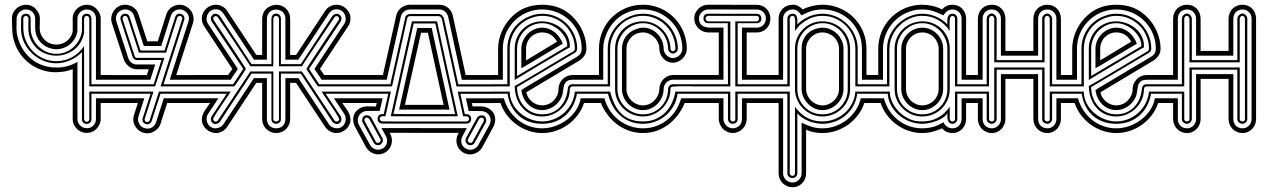

<svg xmlns="http://www.w3.org/2000/svg" viewBox="-20 -562 5349 811"><path d="M385.3 -147H449.2V-127H405.3V-58.6Q405.3 -46.4 400 -35.8Q394.8 -25.1 387.2 -17.6Q379.6 -9.3 368.9 -4.9Q358.2 -0.5 346.2 -0.5Q335 -0.5 324.3 -4.9Q313.7 -9.3 305.4 -17.1Q297.1 -24.9 292.1 -35.5Q287.1 -46.1 287.1 -58.6V-270Q271 -263.7 254 -260.4Q237.1 -257.1 218.8 -257.1L217.3 -256.8Q191.4 -256.6 167.5 -263.2Q143.6 -269.8 122.9 -281.7Q102.3 -293.7 85.4 -310.7Q68.6 -327.6 56.6 -348.4Q44.7 -369.1 38.1 -393.1Q31.5 -417 31.5 -442.9L30.3 -483.9Q30.3 -496.3 35.3 -507Q40.3 -517.6 48.6 -525.4Q56.9 -533.2 67.5 -537.6Q78.1 -542 89.4 -542Q101.3 -542 112.1 -537.6Q122.8 -533.2 130.4 -524.9Q137.9 -517.3 143.2 -506.7Q148.4 -496.1 148.4 -483.9L147.7 -442.9Q147.7 -428.2 153.3 -415.6Q158.9 -403.1 168.5 -393.7Q178 -384.3 190.7 -379Q203.4 -373.8 217.5 -373.8H218.8Q231.2 -373.8 242.4 -377.8Q253.7 -381.8 262.8 -389.2Q272 -396.5 278.3 -406.6Q284.7 -416.7 287.1 -428.7V-483.9Q287.1 -496.3 292.1 -507Q297.1 -517.6 305.4 -525.4Q313.7 -533.2 324.3 -537.6Q335 -542 346.2 -542Q358.2 -542 368.9 -537.6Q379.6 -533.2 387.2 -524.9Q394.8 -517.3 400 -506.7Q405.3 -496.1 405.3 -483.9V-245.1H449.2V-225.1H385.3V-483.9Q385.3 -492.2 382.3 -498.9Q379.4 -505.6 374.3 -511Q368.2 -517.1 361.3 -519.5Q354.5 -522 346.2 -522Q337.9 -522 330.8 -518.8Q323.7 -515.6 318.5 -510.4Q313.2 -505.1 310.2 -498.3Q307.1 -491.5 307.1 -483.9V-433.1Q305.2 -416.3 297.6 -402Q290 -387.7 278.2 -377.2Q266.4 -366.7 251.1 -360.6Q235.8 -354.5 218.8 -353.8H217.5Q199.2 -354.5 183 -361.5Q166.7 -368.4 154.7 -380.2Q142.6 -392.1 135.6 -408.1Q128.7 -424.1 128.7 -442.9L128.4 -483.9Q128.4 -492.2 125.5 -498.9Q122.6 -505.6 117.4 -511Q111.3 -517.1 104.5 -519.5Q97.7 -522 89.4 -522Q81.1 -522 74 -518.8Q66.9 -515.6 61.6 -510.4Q56.4 -505.1 53.3 -498.3Q50.3 -491.5 50.3 -483.9L49.6 -442.9Q49.6 -425.5 53.2 -410.2Q56.9 -394.8 63.5 -378.9Q73.7 -355 89.2 -336.1Q104.7 -317.1 124.5 -304Q144.3 -290.8 167.8 -283.8Q191.4 -276.9 217.5 -276.9H217.8L218.5 -276.6Q243.4 -276.6 265.6 -282.8Q287.8 -289.1 307.1 -300.8V-58.6Q307.1 -51 310.2 -44.2Q313.2 -37.4 318.5 -32.1Q323.7 -26.9 330.8 -23.7Q337.9 -20.5 346.2 -20.5Q354.5 -20.5 361.3 -22.9Q368.2 -25.4 374.3 -31.5Q379.4 -36.9 382.3 -43.6Q385.3 -50.3 385.3 -58.6ZM346.2 -47.6Q349.9 -47.6 353.5 -50.8Q357.2 -54 357.2 -58.6V-175H449.2V-166H366.2V-58.6Q366.2 -50.3 361.1 -44.4Q356 -38.6 346.2 -38.6Q337.9 -38.6 332 -43.6Q326.2 -48.6 326.2 -58.6V-342Q305.2 -320.3 277.2 -307.7Q249.3 -295.2 218.8 -294.7H217.5Q188.5 -294.7 161.6 -306.2Q134.8 -317.6 114 -337.6Q93.3 -357.7 80.9 -384.6Q68.6 -411.6 68.6 -442.9L69.3 -483.9Q69.3 -493.9 75.2 -498.9Q81.1 -503.9 89.4 -503.9Q99.1 -503.9 104.2 -498Q109.4 -492.2 109.4 -483.9L109.6 -442.9Q109.6 -421.1 118.2 -401.5Q126.7 -381.8 141.5 -366.9Q156.2 -352.1 175.9 -343.4Q195.6 -334.7 217.5 -334.7H218.8Q239.5 -334.7 258.2 -342.5Q276.9 -350.3 291.3 -363.6Q305.7 -377 314.9 -394.9Q324.2 -412.8 326.2 -433.1V-483.9Q326.2 -493.9 332 -498.9Q337.9 -503.9 346.2 -503.9Q356 -503.9 361.1 -498Q366.2 -492.2 366.2 -483.9V-206.1H449.2V-197H357.2V-483.9Q357.2 -488.5 353.5 -491.7Q349.9 -494.9 346.2 -494.9Q341.6 -494.9 338.4 -491.3Q335.2 -487.8 335.2 -483.9V-424.1Q331.8 -402.8 321.5 -385Q311.3 -367.2 295.8 -354.4Q280.3 -341.6 260.6 -334.4Q241 -327.1 218.8 -326.9H217.5Q192.9 -326.9 171.3 -335.6Q149.7 -344.2 133.8 -359.7Q117.9 -375.2 108.8 -396.5Q99.6 -417.7 99.6 -442.9L100.3 -483.9Q100.3 -488.5 96.7 -491.7Q93 -494.9 89.4 -494.9Q84.7 -494.9 81.5 -491.3Q78.4 -487.8 78.4 -483.9L78.6 -442.9Q78.6 -415 89.4 -389.9Q100.1 -364.7 118.9 -345.6Q137.7 -326.4 163 -315.1Q188.2 -303.7 217.5 -303.7H218.8Q237.3 -303.7 254.3 -308.3Q271.2 -313 286.1 -321.4Q301 -329.8 313.5 -341.7Q325.9 -353.5 335.2 -367.7V-58.6Q335.2 -54.7 338.4 -51.1Q341.6 -47.6 346.2 -47.6Z M635.7 -289.6 615 -225.1H433.6V-244.9H600.3L608.4 -269.5H556.6Q547.9 -269.5 539.4 -272.8Q531 -276.1 523.8 -281.9Q516.6 -287.6 511.1 -295.2Q505.6 -302.7 502.7 -311.3L451.9 -466.8Q449.7 -474.1 449.7 -481.7Q449.7 -493.4 454.1 -504.3Q458.5 -515.1 466.3 -523.6Q474.1 -532 484.9 -537Q495.6 -542 508.3 -542Q517.3 -542 526.2 -539.3Q535.2 -536.6 542.8 -531.4Q550.5 -526.1 556.3 -518.6Q562 -511 564.9 -501.5L602.1 -387.5H646.5L682.6 -501.5Q685.5 -511 691.3 -518.6Q697 -526.1 704.7 -531.4Q712.4 -536.6 721.2 -539.3Q730 -542 739.3 -542Q751.2 -542 761.8 -537.1Q772.5 -532.2 780.5 -524Q788.6 -515.9 793.2 -504.9Q797.9 -493.9 797.9 -481.7Q797.9 -474.1 795.7 -466.8L724.4 -244.9H817.6V-225.1H697L776.4 -472.7Q777.3 -475.6 777.7 -478.6Q778.1 -481.7 778.1 -484.4Q778.1 -491.9 775 -498.9Q772 -505.9 766.6 -511Q761.2 -516.1 754 -519.2Q746.8 -522.2 738.8 -522.2Q732.4 -522.2 726.6 -520.3Q720.7 -518.3 715.7 -514.8Q710.7 -511.2 707 -506.3Q703.4 -501.5 701.7 -495.6L661.1 -367.7H587.4L545.9 -495.6Q543.9 -501.5 540.4 -506.3Q536.9 -511.2 531.9 -514.8Q526.9 -518.3 521 -520.3Q515.1 -522.2 508.8 -522.2Q501.2 -522.2 494.1 -519.4Q487.1 -516.6 481.6 -511.6Q476.1 -506.6 472.8 -499.6Q469.5 -492.7 469.5 -484.4Q469.5 -481.7 469.8 -478.6Q470.2 -475.6 471.2 -472.7L521.7 -317.1Q523.4 -311.8 526.7 -306.8Q530 -301.8 534.5 -298Q539.1 -294.2 544.7 -291.9Q550.3 -289.6 556.6 -289.6ZM548.6 -325.4Q549.1 -323.2 551.5 -320.4Q554 -317.6 556.6 -317.6H674.3L635.3 -197H433.6V-206.1H628.9L662.1 -308.6Q636.5 -308.6 618.9 -308.5Q601.3 -308.3 589.8 -308.3Q578.4 -308.3 572 -308.3Q565.7 -308.3 562.6 -308.3Q559.6 -308.3 558.8 -308.3Q558.1 -308.3 557.9 -308.3Q551.5 -308.3 546.8 -312.4Q542 -316.4 540 -322.8L489.3 -478.3Q487.8 -483.4 488.8 -488Q489.7 -492.7 492.4 -496.2Q495.1 -499.8 499.5 -502Q503.9 -504.2 509.5 -504.2Q515.6 -504.2 520.5 -500.7Q525.4 -497.3 527.6 -490L573.5 -348.6H675L720 -490Q722.2 -497.3 727.1 -500.7Q731.9 -504.2 738 -504.2Q743.2 -504.2 747.6 -502.2Q752 -500.2 754.8 -496.7Q757.6 -493.2 758.7 -488.4Q759.8 -483.6 758.3 -478.3L670.9 -206.1H817.6V-197H658.4L749.5 -481Q751 -485.4 748.4 -489.4Q745.8 -493.4 742.2 -494.6Q738 -495.8 733.9 -493.4Q729.7 -491 728.5 -487.3L681.4 -339.6H566.9L519 -487.3Q517.8 -491 513.7 -493.4Q509.5 -495.8 505.4 -494.6Q501.7 -493.4 499.1 -489.4Q496.6 -485.4 498 -481ZM433.6 -127V-147H589.6L564.5 -68.6Q563 -63.5 563 -58.1Q563 -45.9 570.3 -35.3Q577.6 -24.7 590.6 -20.8Q597.4 -18.6 603.8 -18.6Q612.1 -18.6 620.6 -22.9Q627.2 -26.6 632 -32.2Q636.7 -37.8 639.2 -45.7L671.9 -147H817.6V-127H686.3L658.2 -39.8Q654.8 -28.1 646.6 -19.4Q638.4 -10.7 628.9 -5.9Q623 -2.4 616.5 -0.7Q609.9 1 602.8 1Q594 1 584.7 -1.7Q575.9 -4.4 568.2 -9.9Q560.5 -15.4 554.9 -22.9Q549.3 -30.5 546.1 -39.4Q543 -48.3 543 -58.1Q543 -62.3 543.6 -66.3Q544.2 -70.3 545.4 -74.5L562.3 -127ZM433.6 -166V-175H628.2L591.3 -60.3Q590.1 -56.6 592.2 -52.2Q594.2 -47.9 598.6 -46.6Q602.1 -45.4 606.6 -47.5Q611.1 -49.6 612.3 -54L651.4 -175H817.6V-166H658L620.8 -51.3Q618.9 -44.9 614.3 -40.9Q609.6 -36.9 603 -36.9Q600.1 -36.9 595.9 -38.1Q589.6 -40 585.6 -44.7Q581.5 -49.3 581.5 -55.9Q581.5 -58.8 582.8 -63L616 -166Z M1488.8 -225.1H1338.4Q1331.8 -237.1 1323.5 -247.9Q1315.2 -258.8 1308.6 -271L1311.5 -275.9L1434.6 -461.9Q1437.5 -466.6 1439 -471.7Q1440.4 -476.8 1440.4 -481.9Q1440.4 -490.2 1437.6 -497.7Q1434.8 -505.1 1429.7 -510.7Q1424.6 -516.4 1417.4 -519.7Q1410.2 -522.9 1401.4 -522.9Q1391.6 -522.9 1383.2 -518.2Q1374.8 -513.4 1369.4 -504.9L1243.4 -314.9L1240.5 -310.1H1185.5V-482.7Q1185.5 -491 1182.7 -498Q1179.9 -505.1 1174.8 -510.3Q1169.7 -515.4 1162.5 -518.4Q1155.3 -521.5 1146.5 -521.7Q1137.9 -521.7 1130.7 -518.9Q1123.5 -516.1 1118.4 -511Q1113.3 -505.9 1110.4 -498.7Q1107.4 -491.5 1107.4 -482.7V-310.1H1052.5L1049.6 -314.9L923.6 -504.9Q918.2 -513.4 909.8 -518.2Q901.4 -522.9 891.6 -522.9Q882.8 -522.9 875.6 -519.7Q868.4 -516.4 863.3 -510.7Q858.2 -505.1 855.3 -497.7Q852.5 -490.2 852.5 -481.9Q852.5 -476.8 854 -471.7Q855.5 -466.6 858.4 -461.9L981.4 -275.9L984.4 -271Q977.8 -258.8 969.5 -247.9Q961.2 -237.1 954.6 -225.1H804.2V-245.1H943.6L961.4 -271L842.5 -450.9Q837.2 -458.5 834.8 -467.2Q832.5 -475.8 832.5 -485.1Q832.5 -496.8 837.4 -507.1Q842.3 -517.3 850.5 -525.1Q858.6 -533 869.3 -537.5Q879.9 -542 891.6 -542Q905.8 -542 918.8 -535Q931.9 -528.1 939.5 -516.1L1062.5 -330.1H1087.4V-482.7Q1087.4 -495.1 1091.8 -505.9Q1096.2 -516.6 1104.1 -524.4Q1112.1 -532.2 1123.3 -536.7Q1134.5 -541.3 1148.4 -541.7Q1160.9 -541.3 1171.3 -536.7Q1181.6 -532.2 1189.3 -524.4Q1197 -516.6 1201.3 -505.9Q1205.6 -495.1 1205.6 -482.7V-330.1H1230.5L1353.5 -516.1Q1361.1 -528.1 1374.1 -535Q1387.2 -542 1401.4 -542Q1413.1 -542 1423.7 -537.5Q1434.3 -533 1442.5 -525.1Q1450.7 -517.3 1455.6 -507.1Q1460.4 -496.8 1460.4 -485.1Q1460.4 -475.8 1458.1 -467.2Q1455.8 -458.5 1450.4 -450.9L1331.5 -271L1349.4 -245.1H1488.8ZM1488.8 -127H1425.5Q1431.2 -118.7 1437.3 -110.6Q1443.4 -102.5 1448.5 -94.1Q1453.6 -85.7 1457 -76.5Q1460.4 -67.4 1460.4 -56.9Q1460.4 -44.9 1455.4 -34.5Q1450.4 -24.2 1442 -16.5Q1433.6 -8.8 1422.9 -4.4Q1412.1 0 1400.4 0Q1393.8 0 1387 -2Q1380.1 -3.9 1374 -7.3Q1367.9 -10.7 1362.5 -15.5Q1357.2 -20.3 1353.5 -25.9L1230.5 -211.9H1205.6V-59.1Q1205.6 -46.6 1200.9 -35.9Q1196.3 -25.1 1188.4 -17.1Q1180.4 -9 1169.7 -4.5Q1158.9 0 1146.5 0Q1133.8 -0.2 1122.9 -5Q1112.1 -9.8 1104.2 -17.7Q1096.4 -25.6 1091.9 -36.3Q1087.4 -46.9 1087.4 -59.1V-211.9H1062.5L939.5 -25.9Q935.8 -20.3 930.4 -15.5Q925 -10.7 918.9 -7.3Q912.8 -3.9 906 -2Q899.2 0 892.6 0Q880.9 0 870.1 -4.4Q859.4 -8.8 851 -16.5Q842.5 -24.2 837.5 -34.5Q832.5 -44.9 832.5 -56.9Q832.5 -67.4 835.9 -76.5Q839.4 -85.7 844.5 -94.1Q849.6 -102.5 855.7 -110.6Q861.8 -118.7 867.4 -127H804.2V-147H902.6Q891.1 -130.4 880.5 -113.5Q869.9 -96.7 858.4 -80.1Q852.5 -70.8 852.5 -60.1Q852.5 -52.2 855.2 -44.9Q857.9 -37.6 862.8 -32.1Q867.7 -26.6 874.4 -23.3Q881.1 -20 889.4 -20Q899.4 -20 908.4 -24.3Q917.5 -28.6 923.6 -37.1L1052.5 -231.9H1107.4V-59.1Q1107.4 -50.3 1110.4 -43.1Q1113.3 -35.9 1118.4 -30.8Q1123.5 -25.6 1130.7 -22.8Q1137.9 -20 1146.5 -20Q1155 -20 1162.2 -22.8Q1169.4 -25.6 1174.6 -30.8Q1179.7 -35.9 1182.6 -43.1Q1185.5 -50.3 1185.5 -59.1V-231.9H1240.5L1369.4 -37.1Q1375.5 -28.6 1384.5 -24.3Q1393.6 -20 1403.6 -20Q1411.9 -20 1418.6 -23.3Q1425.3 -26.6 1430.2 -32.1Q1435.1 -37.6 1437.7 -44.9Q1440.4 -52.2 1440.4 -60.1Q1440.4 -70.8 1434.6 -80.1Q1423.1 -96.7 1412.5 -113.5Q1401.9 -130.4 1390.4 -147H1488.8ZM1146.5 -494.9Q1142.1 -494.9 1138.3 -491.2Q1134.5 -487.5 1134.5 -482.7V-282H1037.6Q1037.1 -283.2 1031.5 -292Q1025.9 -300.8 1016.7 -314.6Q1007.6 -328.4 996 -345.7Q984.4 -363 972.2 -381.5Q960 -399.9 947.9 -417.8Q935.8 -435.8 925.8 -450.7Q915.8 -465.6 908.7 -476.1Q901.6 -486.6 899.4 -490Q897.9 -492.2 896.2 -493Q894.5 -493.9 891.6 -493.9Q887.7 -493.9 884.6 -491.8Q881.6 -489.7 881.6 -486.1L880.4 -483.9Q880.4 -482.4 881.1 -480.1Q881.8 -477.8 882.6 -477.1Q884.5 -474.1 891.5 -463.7Q898.4 -453.4 908.4 -438.6Q918.5 -423.8 930.4 -405.9Q942.4 -387.9 954.6 -369.5Q966.8 -351.1 978.4 -333.6Q990 -316.2 998.9 -302.5Q1007.8 -288.8 1013.2 -280.3Q1018.6 -271.7 1018.6 -271Q1018.3 -270 1014.8 -264.3Q1011.2 -258.5 1005.9 -250.4Q1000.5 -242.2 994.4 -232.9Q988.3 -223.6 982.9 -215.7Q977.5 -207.8 973.8 -202.5Q970 -197.3 969.5 -197H804.2V-206.1H964.6L1007.6 -271L873.5 -471.9Q872.8 -473.6 871.7 -477.2Q870.6 -480.7 870.6 -482.9Q870.6 -491.2 876.3 -497.6Q882.1 -503.9 890.4 -503.9Q895 -503.9 900.6 -501.3Q906.2 -498.8 908.4 -495.1L1042.5 -291H1126.5V-482.7Q1126.5 -491.5 1131.3 -497.8Q1136.2 -504.2 1146.5 -504.6Q1156.7 -504.2 1161.6 -497.8Q1166.5 -491.5 1166.5 -482.7V-291H1250.5L1384.5 -495.1Q1386.7 -498.8 1392.3 -501.3Q1397.9 -503.9 1402.6 -503.9Q1410.9 -503.9 1416.6 -497.6Q1422.4 -491.2 1422.4 -482.9Q1422.4 -480.7 1421.3 -477.2Q1420.2 -473.6 1419.4 -471.9L1285.4 -271L1328.4 -206.1H1488.8V-197H1323.5Q1323 -197.3 1319.2 -202.5Q1315.4 -207.8 1310.1 -215.7Q1304.7 -223.6 1298.6 -232.9Q1292.5 -242.2 1287.1 -250.4Q1281.7 -258.5 1278.2 -264.3Q1274.7 -270 1274.4 -271Q1274.4 -271.7 1279.8 -280.3Q1285.2 -288.8 1294.1 -302.5Q1303 -316.2 1314.6 -333.6Q1326.2 -351.1 1338.4 -369.5Q1350.6 -387.9 1362.5 -405.9Q1374.5 -423.8 1384.5 -438.6Q1394.5 -453.4 1401.5 -463.7Q1408.4 -474.1 1410.4 -477.1Q1411.1 -477.8 1411.9 -480.1Q1412.6 -482.4 1412.6 -483.9L1411.4 -486.1Q1411.4 -489.7 1408.3 -491.8Q1405.3 -493.9 1401.4 -493.9Q1398.4 -493.9 1396.7 -493Q1395 -492.2 1393.6 -490Q1391.4 -486.6 1384.3 -476.1Q1377.2 -465.6 1367.2 -450.7Q1357.2 -435.8 1345.1 -417.8Q1333 -399.9 1320.8 -381.5Q1308.6 -363 1297 -345.7Q1285.4 -328.4 1276.2 -314.6Q1267.1 -300.8 1261.5 -292Q1255.9 -283.2 1255.4 -282H1158.4V-482.7Q1158.4 -487.1 1154.9 -491Q1151.4 -494.9 1146.5 -494.9ZM1355.5 -166 1419.4 -70.1Q1420.2 -68.6 1421.3 -64.9Q1422.4 -61.3 1422.4 -59.1Q1422.4 -50.8 1417 -44.4Q1411.6 -38.1 1402.6 -38.1Q1400.6 -38.1 1397.9 -38.8Q1395.3 -39.6 1392.7 -40.8Q1390.1 -42 1387.8 -43.6Q1385.5 -45.2 1384.5 -47.1L1250.5 -251H1166.5V-59.1Q1166.5 -49.8 1161 -44.7Q1155.5 -39.6 1146.5 -39.1Q1137.2 -39.6 1131.8 -44.7Q1126.5 -49.8 1126.5 -59.1V-251H1042.5L908.4 -47.1Q907.2 -45.2 905 -43.6Q902.8 -42 900.3 -40.8Q897.7 -39.6 895 -38.8Q892.3 -38.1 890.4 -38.1Q881.3 -38.1 876 -44.4Q870.6 -50.8 870.6 -59.1Q870.6 -61.3 871.7 -64.9Q872.8 -68.6 873.5 -70.1L937.5 -166H804.2V-175H954.6Q951.9 -170.7 945.3 -160.9Q938.7 -151.1 930.4 -138.9Q922.1 -126.7 913.3 -113.6Q904.5 -100.6 897.2 -89.2Q889.9 -77.9 885.1 -69.6Q880.4 -61.3 880.4 -59.1Q880.4 -54.4 883.9 -51Q887.5 -47.6 893.6 -49.1Q897.9 -49.1 899.4 -52L1037.6 -260H1134.5V-59.1Q1134.5 -53.7 1138.2 -51.4Q1141.8 -49.1 1146.5 -49.1Q1151.1 -49.1 1154.8 -51.4Q1158.4 -53.7 1158.4 -59.1V-260H1255.4L1393.6 -52Q1395 -49.1 1399.4 -49.1Q1405.5 -47.6 1409.1 -51Q1412.6 -54.4 1412.6 -59.1Q1412.6 -61.3 1407.8 -69.6Q1403.1 -77.9 1395.8 -89.2Q1388.4 -100.6 1379.6 -113.6Q1370.8 -126.7 1362.5 -138.9Q1354.2 -151.1 1347.7 -160.8Q1341.1 -170.4 1338.4 -175H1488.8V-166Z M1630.6 -71 1720 -471.9H1825.9L1913.6 -70.8ZM1642.1 -80.1 1902.3 -79.8 1818.8 -462.9H1727.3ZM1665.8 -99.1 1742.4 -443.8H1803.5L1878.7 -98.9ZM1690.4 -119.1 1853.8 -118.9 1787.4 -423.8H1758.5ZM1591.3 -21 1951.9 -20.8 1933.6 13.2Q1928.2 22.9 1928.2 33.4Q1928.2 43.5 1933.2 52Q1938.2 60.5 1948.5 66.2Q1952.6 68.4 1957.3 69.5Q1961.9 70.6 1966.3 70.6Q1976.8 70.6 1986 65.2Q1995.1 59.8 2000.5 50.3L2047.6 -34.7Q2052.5 -43.9 2052.5 -53.7Q2052.5 -64 2047.4 -73Q2042.2 -82 2032.5 -87.6Q2022.9 -92.8 2012.9 -92.8L1959.5 -93.5L1948 -146.7H2068.8V-126.7H1972.9L1976.1 -112.5H2012.5Q2027.8 -112.5 2042.5 -104.7Q2057.1 -96.9 2064.5 -84.2Q2071.8 -71.5 2071.8 -56.9Q2071.8 -49.1 2069.7 -41.1Q2067.6 -33.2 2063.5 -25.6L2017.6 59.3Q2013.7 66.4 2007.9 72.1Q2002.2 77.9 1995.5 81.9Q1988.8 85.9 1981.1 88.1Q1973.4 90.3 1965.3 90.3Q1951.2 90.3 1938.5 83.3Q1923.8 75.4 1915.9 61.6Q1908 47.9 1908 32Q1908 16.8 1915.5 3.2L1917.7 -0.7L1625.7 -1L1627.9 2.9Q1635.5 16.6 1635.5 31.7Q1635.5 47.6 1627.6 61.4Q1619.6 75.2 1605 83Q1592.3 90.1 1578.1 90.1Q1570.1 90.1 1562.4 87.9Q1554.7 85.7 1548 81.7Q1541.3 77.6 1535.5 71.9Q1529.8 66.2 1525.9 59.1L1480 -25.9Q1475.8 -33.4 1473.8 -41.4Q1471.7 -49.3 1471.7 -57.1Q1471.7 -71.8 1479 -84.5Q1486.3 -97.2 1501 -105Q1508.3 -109.1 1515.9 -111Q1523.4 -112.8 1531 -112.8L1568.1 -112.1L1571.3 -127H1477.1V-147H1596.2L1584 -93.8L1530.3 -93.3Q1520.3 -93.3 1511 -87.9Q1501.2 -82.3 1496.1 -73.2Q1491 -64.2 1491 -54Q1491 -44.2 1495.8 -34.9L1543 50Q1548.3 59.6 1557.5 64.9Q1566.7 70.3 1577.1 70.3Q1586.4 70.3 1595 65.9Q1605.2 60.3 1610.2 51.8Q1615.2 43.2 1615.2 33.2Q1615.2 22.7 1609.9 12.9ZM1947 -244.9H2068.8V-224.9H1930.9L1873 -491.2Q1871.3 -497.6 1868 -503.2Q1864.7 -508.8 1860 -512.9Q1855.2 -517.1 1849.1 -519.5Q1843 -522 1835.4 -522H1711.2Q1704.3 -522 1698.1 -519.8Q1691.9 -517.6 1686.8 -513.5Q1681.6 -509.5 1678.1 -503.9Q1674.6 -498.3 1673.1 -491.5L1613.5 -225.1H1477.1V-245.1H1597.4L1653.6 -495.6Q1655.3 -505.1 1660.6 -513.7Q1666 -522.2 1673.8 -528.4Q1681.6 -534.7 1691.3 -538.3Q1700.9 -542 1711.2 -542H1835.4Q1846.4 -542 1856.2 -538.5Q1866 -534.9 1873.4 -528.4Q1880.9 -522 1886 -513.1Q1891.1 -504.2 1893.1 -493.4ZM1915.8 -205.8H2068.8V-196.8H1908.4L1846.9 -479.5Q1843.5 -493.9 1831.3 -493.9H1714.6Q1710.2 -493.9 1705.9 -492.6Q1701.7 -491.2 1700.4 -485.6L1636 -197H1477.1V-206.1H1628.7L1691.7 -487.5Q1692.6 -492.4 1695.1 -495.5Q1697.5 -498.5 1700.7 -500.1Q1703.9 -501.7 1707.6 -502.3Q1711.4 -502.9 1715.6 -502.9H1830.6Q1842.3 -502.9 1848.1 -496.2Q1854 -489.5 1856.7 -477.1ZM1584 -60.1Q1584 -56.4 1587.2 -52.7Q1590.3 -49.1 1595 -49.1L1950.2 -48.8Q1954.8 -48.8 1958 -52.5Q1961.2 -56.2 1961.2 -59.8Q1961.2 -64.5 1957.6 -67.6Q1954.1 -70.8 1950.2 -70.8H1936.3L1913.3 -174.8H2068.8V-165.8H1924.6L1943.4 -79.8H1950.2Q1960.2 -79.8 1965.2 -74Q1970.2 -68.1 1970.2 -59.8Q1970.2 -50 1964.4 -44.9Q1958.5 -39.8 1950.2 -39.8L1595 -40Q1586.7 -40 1580.8 -45.2Q1575 -50.3 1575 -60.1Q1575 -68.4 1580 -74.2Q1585 -80.1 1595 -80.1H1600.8L1619.9 -166H1477.1V-175H1631.1L1608.2 -71H1595Q1591.1 -71 1587.5 -67.9Q1584 -64.7 1584 -60.1ZM1994.6 -63.7Q1997.3 -69.1 2002.9 -72Q2008.5 -75 2014.9 -75Q2020 -75 2024.4 -72.8Q2029.1 -70.1 2031.5 -64.8Q2033.9 -59.6 2033.9 -54Q2033.9 -47.9 2031.5 -43.7L1984.6 41.3Q1981.9 46.4 1976.9 49Q1971.9 51.5 1966.6 51.5Q1961.2 51.5 1957.5 49.3Q1952.6 46.6 1949.3 41.5Q1946 36.4 1946 30.5Q1946 25.9 1948.5 21.2ZM1595 21Q1597.4 25.6 1597.4 30.3Q1597.4 36.1 1594.1 41.3Q1590.8 46.4 1585.9 49.1Q1582.3 51.3 1576.9 51.3Q1571.5 51.3 1566.5 48.7Q1561.5 46.1 1558.8 41L1512 -43.9Q1509.5 -48.1 1509.5 -54.2Q1509.5 -59.8 1512 -65.1Q1514.4 -70.3 1519 -73Q1523.4 -75.2 1528.6 -75.2Q1534.9 -75.2 1540.5 -72.3Q1546.1 -69.3 1548.8 -64ZM2022.5 -48.8Q2023.4 -50.3 2023.8 -52.5Q2024.2 -54.7 2023.8 -57Q2023.4 -59.3 2022.3 -61.2Q2021.2 -63 2019.5 -63.7Q2014.9 -65.9 2010.4 -64.2Q2005.9 -62.5 2003.4 -58.8L1956.5 26.1Q1954.3 30.8 1956.5 34.8Q1958.7 38.8 1962.4 40.3Q1967 43.2 1970.6 41.6Q1974.1 40 1976.6 36.1ZM1566.9 35.9Q1569.3 39.8 1572.9 41.4Q1576.4 43 1581.1 40Q1584.7 38.6 1586.9 34.5Q1589.1 30.5 1586.9 25.9L1540 -59.1Q1537.6 -62.7 1533.1 -64.5Q1528.6 -66.2 1523.9 -64Q1522 -63.2 1520.9 -61.4Q1519.8 -59.6 1519.4 -57.3Q1519 -54.9 1519.4 -52.7Q1519.8 -50.5 1521 -49.1Z M2154.1 -356Q2154.1 -380.9 2163.1 -402Q2172.1 -423.1 2187.7 -438.7Q2203.4 -454.3 2224.5 -463.1Q2245.6 -471.9 2270 -471.9Q2283.4 -471.9 2297.6 -468.6Q2311.8 -465.3 2325.1 -459Q2338.4 -452.6 2350 -443.2Q2361.6 -433.8 2370.1 -421.6Q2378.7 -409.4 2383.2 -394.4Q2387.7 -379.4 2387 -362.1Q2386.5 -362.1 2376.8 -356.6Q2367.2 -351.1 2351.8 -342.2Q2336.4 -333.3 2316.8 -321.7Q2297.1 -310.1 2276.2 -297.6Q2255.4 -285.2 2235 -272.9Q2214.6 -260.7 2197.8 -250.7Q2180.9 -240.7 2169.2 -233.5Q2157.5 -226.3 2154.1 -224.1ZM2084 -245.1V-356Q2084 -383.1 2092.4 -409.7Q2100.8 -436.3 2116 -459.4Q2131.1 -482.4 2152.3 -500.6Q2173.6 -518.8 2199 -529.1Q2215.8 -535.9 2234.3 -538.9Q2252.7 -542 2270 -542Q2288.3 -542 2306.9 -538.9Q2325.4 -535.9 2342 -529.1Q2367.7 -518.8 2388.8 -500.6Q2409.9 -482.4 2425 -459.4Q2440.2 -436.3 2448.6 -409.7Q2457 -383.1 2457 -356Q2457 -339.4 2447.9 -326.3Q2438.7 -313.2 2425 -304.9L2203.1 -172.1Q2205.3 -160.4 2211.5 -150.4Q2217.8 -140.4 2226.8 -132.9Q2235.8 -125.5 2246.9 -121.2Q2258.1 -116.9 2270 -116.9Q2283.4 -116.9 2296 -122.2Q2308.6 -127.4 2318.1 -136.8Q2327.6 -146.2 2333.4 -158.8Q2339.1 -171.4 2339.1 -186Q2339.1 -198 2343.8 -208.7Q2348.4 -219.5 2356.4 -227.5Q2364.5 -235.6 2375.2 -240.4Q2386 -245.1 2398.2 -245.1H2488V-225.1H2398.2Q2386.2 -225.1 2379 -221.7Q2371.8 -218.3 2367.8 -212.5Q2363.8 -206.8 2361.9 -199.3Q2360.1 -191.9 2359 -183.8Q2357.9 -175.8 2356.6 -167.5Q2355.2 -159.2 2352.1 -152.1Q2346.9 -140.1 2338.4 -130Q2329.8 -119.9 2319 -112.5Q2308.1 -105.2 2295.7 -101.1Q2283.2 -96.9 2270 -96.9Q2252.4 -96.9 2237.3 -103.5Q2222.2 -110.1 2210.7 -121.5Q2199.2 -132.8 2191.8 -148.3Q2184.3 -163.8 2182.1 -181.9Q2182.4 -182.1 2183.2 -182.6Q2184.1 -183.1 2187.1 -184.9Q2190.2 -186.8 2196.3 -190.6Q2202.4 -194.3 2213.4 -200.9Q2224.4 -207.5 2241.2 -217.5Q2258.1 -227.5 2282.3 -242.1Q2306.6 -256.6 2339.4 -276.1Q2372.1 -295.7 2415 -321Q2425.8 -327.1 2431.4 -335.2Q2437 -343.3 2437 -356Q2437 -379.2 2431 -400.5Q2425 -421.9 2414.2 -440.3Q2403.3 -458.7 2388.1 -473.9Q2372.8 -489 2354.2 -499.6Q2335.7 -510.3 2314.3 -516.1Q2293 -522 2270 -522Q2247.1 -522 2225.8 -516.1Q2204.6 -510.3 2186.2 -499.4Q2167.7 -488.5 2152.6 -473.4Q2137.5 -458.3 2126.6 -439.8Q2115.7 -421.4 2109.9 -400.1Q2104 -378.9 2104 -356V-225.1H2056.6V-245.1ZM2376 -366.9Q2376.5 -385 2367.3 -402.5Q2358.2 -419.9 2343 -433.6Q2327.9 -447.3 2308.7 -455.7Q2289.6 -464.1 2270 -464.1Q2248 -464.1 2228.6 -455.3Q2209.2 -446.5 2194.9 -431.8Q2180.7 -417 2172.4 -397.3Q2164.1 -377.7 2164.1 -356V-241ZM2182.1 -356Q2182.1 -374.3 2189.5 -390.5Q2196.8 -406.7 2208.9 -418.8Q2220.9 -430.9 2236.8 -438Q2252.7 -445.1 2270 -445.1Q2286.1 -445.1 2299.9 -439.5Q2313.7 -433.8 2324.8 -424.6Q2335.9 -415.3 2344.1 -402.8Q2352.3 -390.4 2357.2 -377Q2356.7 -376.7 2355.3 -376.1Q2354 -375.5 2349.1 -372.7Q2344.2 -369.9 2334.4 -364Q2324.5 -358.2 2306.9 -347.7Q2289.3 -337.2 2262.6 -321.2Q2235.8 -305.2 2197 -282Q2193.4 -279.8 2189.6 -278.1Q2185.8 -276.4 2182.1 -273.9ZM2123 -206.1V-356Q2123 -378.9 2129.4 -399.8Q2135.7 -420.7 2147.6 -438.2Q2159.4 -455.8 2176.3 -469.6Q2193.1 -483.4 2214.1 -491.9Q2228.5 -498 2241.7 -501Q2254.9 -503.9 2270 -503.9Q2300.8 -503.9 2327.8 -492.3Q2354.7 -480.7 2374.8 -460.7Q2394.8 -440.7 2406.4 -413.7Q2418 -386.7 2418 -356Q2418 -350.8 2415.3 -346.4Q2412.6 -342 2408.2 -339.1L2164.1 -194.1Q2164.1 -168.9 2172.4 -147.8Q2180.7 -126.7 2194.9 -111.5Q2209.2 -96.2 2228.6 -87.6Q2248 -79.1 2270 -79.1Q2293.9 -79.1 2313 -87.4Q2332 -95.7 2345.8 -110.1Q2359.6 -124.5 2367.8 -144Q2376 -163.6 2378.2 -186Q2378.9 -195.1 2383.5 -200.6Q2388.2 -206.1 2398.2 -206.1H2488V-197H2398.2Q2393.6 -197 2390.3 -193.7Q2387 -190.4 2387 -186Q2387 -161.6 2377.4 -140.5Q2367.9 -119.4 2351.8 -103.8Q2335.7 -88.1 2314.5 -79.1Q2293.2 -70.1 2270 -70.1Q2241.5 -70.1 2219.8 -81.1Q2198.2 -92 2183.6 -110.1Q2168.9 -128.2 2161.5 -151.4Q2154.1 -174.6 2154.1 -199Q2154.8 -199 2165.2 -204.8Q2175.5 -210.7 2192 -220.3Q2208.5 -230 2229.6 -242.6Q2250.7 -255.1 2272.9 -268.3Q2295.2 -281.5 2317 -294.6Q2338.9 -307.6 2356.8 -318.4Q2374.8 -329.1 2387.1 -336.5Q2399.4 -344 2403.1 -345.9Q2405.3 -349.1 2406.7 -350.7Q2408.2 -352.3 2408.2 -356Q2408.2 -384.5 2397.5 -409.8Q2386.7 -435.1 2368 -454Q2349.4 -472.9 2324.1 -484Q2298.8 -495.1 2270 -495.1Q2256.6 -495.1 2243.8 -492.2Q2231 -489.3 2218 -483.9Q2198.5 -475.6 2182.7 -462.6Q2167 -449.7 2156 -433.1Q2145 -416.5 2139 -397Q2133.1 -377.4 2133.1 -356V-197H2056.6V-206.1ZM2108.2 -147Q2116 -119.1 2131.3 -95.8Q2146.7 -72.5 2167.7 -55.7Q2188.7 -38.8 2214.7 -29.4Q2240.7 -20 2270 -20Q2297.1 -20 2324 -29.2Q2350.8 -38.3 2373.3 -55.1Q2395.8 -71.8 2411.9 -95.1Q2428 -118.4 2433.1 -147H2488V-127H2447Q2437.7 -98.9 2420 -75.6Q2402.3 -52.2 2378.9 -35.4Q2355.5 -18.6 2327.5 -9.3Q2299.6 0 2270 0Q2240.7 0 2213.1 -9.4Q2185.5 -18.8 2162.2 -35.6Q2138.9 -52.5 2121.2 -75.8Q2103.5 -99.1 2094 -127H2056.6V-147ZM2333 -386 2329.1 -392.1Q2319.3 -408 2304.2 -416.5Q2289.1 -425 2270 -425Q2255.4 -425 2243 -419.6Q2230.7 -414.1 2221.6 -404.8Q2212.4 -395.5 2207.3 -382.8Q2202.1 -370.1 2202.1 -356V-306.9ZM2417 -166Q2411.9 -137.5 2399.3 -114.1Q2386.7 -90.8 2367.9 -74.1Q2349.1 -57.4 2324.3 -48.2Q2299.6 -39.1 2270 -39.1Q2240.5 -39.1 2215.6 -47.7Q2190.7 -56.4 2171.9 -72.9Q2153.1 -89.4 2140.7 -112.8Q2128.4 -136.2 2124 -166H2056.6V-175H2133.1Q2133.1 -157 2138.5 -140.6Q2144 -124.3 2153.7 -110.4Q2163.3 -96.4 2176.4 -85.1Q2189.5 -73.7 2204.7 -65.7Q2220 -57.6 2236.6 -53.3Q2253.2 -49.1 2270 -49.1Q2293.9 -49.1 2317.4 -57.7Q2340.8 -66.4 2360 -82.8Q2379.2 -99.1 2392.2 -122.4Q2405.3 -145.8 2408.2 -175H2488V-166Z M2934.1 -225.1H2822Q2814.2 -225.1 2807.1 -221.9Q2800 -218.8 2794.7 -213.4Q2789.3 -208 2786.3 -200.9Q2783.2 -193.8 2783.2 -186Q2783.2 -168 2776.2 -151.9Q2769.3 -135.7 2757.3 -123.5Q2745.4 -111.3 2729.5 -104.1Q2713.6 -96.9 2696 -96.9Q2677.7 -96.9 2661.5 -104.1Q2645.3 -111.3 2633.2 -123.5Q2621.1 -135.7 2614.1 -151.9Q2607.2 -168 2607.2 -186V-356Q2607.2 -369.9 2611 -382.4Q2614.7 -395 2621.9 -405.5Q2629.2 -416 2639.3 -424.1Q2649.4 -432.1 2662.1 -437Q2671.1 -440.7 2678.7 -442.9Q2686.3 -445.1 2696 -445.1Q2714.8 -445.1 2730.8 -437.6Q2746.8 -430.2 2758.4 -417.8Q2770 -405.5 2776.6 -389.4Q2783.2 -373.3 2783.2 -356Q2783.2 -348.4 2786.5 -341.4Q2789.8 -334.5 2795.2 -329Q2800.5 -323.5 2807.5 -320.2Q2814.5 -316.9 2822 -316.9Q2829.8 -316.9 2837.2 -320.1Q2844.5 -323.2 2850 -328.6Q2855.5 -334 2858.8 -341.1Q2862.1 -348.1 2862.1 -356Q2862.1 -378.9 2856.2 -400.1Q2850.3 -421.4 2839.5 -439.8Q2828.6 -458.3 2813.5 -473.4Q2798.3 -488.5 2779.9 -499.4Q2761.5 -510.3 2740.2 -516.1Q2719 -522 2696 -522Q2669.9 -522 2646.4 -515Q2622.8 -508.1 2603 -494.9Q2583.3 -481.7 2567.7 -462.8Q2552.2 -443.8 2542 -419.9Q2535.4 -404.1 2531.7 -388.7Q2528.1 -373.3 2528.1 -356V-225.1H2458V-245.1H2510V-356Q2510 -395 2524.4 -429Q2538.8 -462.9 2564 -488Q2589.1 -513.2 2623 -527.6Q2657 -542 2696 -542Q2721.9 -542 2745.6 -535.3Q2769.3 -528.6 2789.8 -516.5Q2810.3 -504.4 2827.1 -487.3Q2844 -470.2 2856 -449.6Q2867.9 -429 2874.5 -405.2Q2881.1 -381.3 2881.1 -356Q2881.1 -344.2 2876.2 -333.6Q2871.3 -323 2863.2 -314.9Q2855 -306.9 2844.4 -302Q2833.7 -297.1 2822 -297.1Q2810.1 -297.1 2799.7 -302.1Q2789.3 -307.1 2781.6 -315.3Q2773.9 -323.5 2769.5 -334.1Q2765.1 -344.7 2765.1 -356Q2765.1 -370.1 2759.2 -382.8Q2753.2 -395.5 2743.4 -404.8Q2733.6 -414.1 2721.2 -419.6Q2708.7 -425 2696 -425Q2681.9 -425 2669.2 -419.8Q2656.5 -414.6 2647 -405.2Q2637.5 -395.8 2631.8 -383.2Q2626.2 -370.6 2626.2 -356V-186Q2626.2 -171.6 2631.8 -159.1Q2637.5 -146.5 2647 -137.2Q2656.5 -127.9 2669.2 -122.4Q2681.9 -116.9 2696 -116.9Q2702.1 -116.9 2709.1 -118.3Q2716.1 -119.6 2722.2 -122.1Q2731.4 -126.2 2739.4 -133.2Q2747.3 -140.1 2753.1 -148.7Q2758.8 -157.2 2762 -166.9Q2765.1 -176.5 2765.1 -186Q2765.1 -198 2769.8 -208.7Q2774.4 -219.5 2782.3 -227.5Q2790.3 -235.6 2800.5 -240.4Q2810.8 -245.1 2822 -245.1H2934.1ZM2547.1 -206.1V-356Q2547.1 -376.7 2552.7 -395.8Q2558.3 -414.8 2568.4 -431.3Q2578.4 -447.8 2592.3 -461.1Q2606.2 -474.4 2622.8 -483.9Q2639.4 -493.4 2658 -498.7Q2676.5 -503.9 2696 -503.9Q2726.8 -503.9 2753.7 -492.2Q2780.5 -480.5 2800.3 -460.3Q2820.1 -440.2 2831.5 -413.2Q2843 -386.2 2843 -356Q2843 -351.8 2841.3 -348.1Q2839.6 -344.5 2836.7 -341.8Q2833.7 -339.1 2830 -337.5Q2826.2 -335.9 2822 -335.9Q2818.4 -335.9 2814.7 -337.6Q2811 -339.4 2808.2 -342.2Q2805.4 -345 2803.7 -348.6Q2802 -352.3 2802 -356Q2802 -378.2 2793.3 -397.8Q2784.7 -417.5 2770 -432.3Q2755.4 -447 2736.2 -455.6Q2717 -464.1 2696 -464.1Q2674.1 -464.1 2654.4 -455.3Q2634.8 -446.5 2620 -431.8Q2605.2 -417 2596.7 -397.3Q2588.1 -377.7 2588.1 -356V-186Q2588.1 -163.8 2596.7 -144.4Q2605.2 -125 2620 -110.5Q2634.8 -95.9 2654.4 -87.5Q2674.1 -79.1 2696 -79.1Q2718.5 -79.1 2737.9 -87.5Q2757.3 -95.9 2771.6 -110.5Q2785.9 -125 2793.9 -144.4Q2802 -163.8 2802 -186Q2802 -194.3 2807.9 -200.2Q2813.7 -206.1 2822 -206.1H2934.1V-197Q2930.7 -197 2920.9 -197.3Q2911.1 -197.5 2898.4 -197.6Q2885.7 -197.8 2871.7 -197.8Q2857.7 -197.8 2845.6 -197.4Q2833.5 -197 2825.1 -196.3Q2816.7 -195.6 2815.2 -194.1Q2812 -190.9 2812 -186Q2812 -162.1 2802.6 -141Q2793.2 -119.9 2777.2 -104.1Q2761.2 -88.4 2740.2 -79.2Q2719.2 -70.1 2696 -70.1Q2672.1 -70.1 2650.6 -79.1Q2629.2 -88.1 2613 -103.8Q2596.9 -119.4 2587.5 -140.5Q2578.1 -161.6 2578.1 -186V-356Q2578.1 -381.1 2587.3 -402.3Q2596.4 -423.6 2612.3 -439.1Q2628.2 -454.6 2649.8 -463.3Q2671.4 -471.9 2696 -471.9Q2721.7 -471.9 2742.9 -461.9Q2764.2 -451.9 2779.5 -435.7Q2794.9 -419.4 2803.5 -398.6Q2812 -377.7 2812 -356Q2812 -351.6 2815.2 -348.8Q2818.4 -345.9 2822 -345.9Q2826.7 -345.9 2829.8 -348.8Q2833 -351.6 2833 -356Q2833 -374.8 2828.1 -392.3Q2823.2 -409.9 2814.5 -425.4Q2805.7 -440.9 2793.1 -453.7Q2780.5 -466.6 2765.4 -475.7Q2750.2 -484.9 2732.7 -490Q2715.1 -495.1 2696 -495.1Q2666.7 -495.1 2641.5 -483.8Q2616.2 -472.4 2597.4 -453.2Q2578.6 -434.1 2567.9 -408.9Q2557.1 -383.8 2557.1 -356V-197H2458V-206.1ZM2934.1 -127H2872.1Q2860.8 -99.6 2843.3 -76.3Q2825.7 -53 2803.1 -36Q2780.5 -19 2753.4 -9.5Q2726.3 0 2696 0Q2664.6 0 2636.8 -9.9Q2609.1 -19.8 2586.4 -36.9Q2563.7 -54 2546.4 -77.1Q2529.1 -100.3 2518.1 -127H2458V-147H2533.2Q2540.3 -118.9 2555.9 -95.6Q2571.5 -72.3 2593.1 -55.4Q2614.7 -38.6 2641.1 -29.3Q2667.5 -20 2696 -20Q2725.6 -20 2751.6 -29.4Q2777.6 -38.8 2798.5 -55.7Q2819.3 -72.5 2834.4 -95.8Q2849.4 -119.1 2857.2 -147H2934.1ZM2842 -166Q2838.6 -138.7 2825.7 -115.4Q2812.7 -92 2793.1 -75.1Q2773.4 -58.1 2748.4 -48.6Q2723.4 -39.1 2696 -39.1Q2667.2 -39.1 2643.1 -48.2Q2618.9 -57.4 2600 -74.1Q2581.1 -90.8 2568 -114.1Q2554.9 -137.5 2548.1 -166H2458V-175H2557.1Q2564.2 -147.2 2575.1 -124.1Q2585.9 -101.1 2602.3 -84.4Q2618.7 -67.6 2641.6 -58.3Q2664.6 -49.1 2696 -49.1Q2725.6 -49.1 2748.9 -59.1Q2772.2 -69.1 2789.2 -85.9Q2806.2 -102.8 2816.9 -124.9Q2827.6 -147 2832 -170.9Q2832 -171.9 2832.5 -173.1Q2833 -174.3 2833 -175H2934.1V-166Z M3054.9 -206.1 3054 -463.9H2971.7Q2963.1 -463.9 2957.3 -469.6Q2951.4 -475.3 2951.4 -483.9Q2951.4 -503.9 2971.4 -503.9L3176 -503.7Q3185.3 -503.7 3190.7 -498.3Q3196 -492.9 3196 -483.6Q3196 -474.6 3190.7 -469.2Q3185.3 -463.9 3176 -463.9H3095.9V-206.1H3247.1V-197H3085.9V-471.7H3176Q3180.7 -471.7 3183.3 -475.3Q3186 -479 3186 -483.6Q3186 -488.3 3183.3 -491.6Q3180.7 -494.9 3176 -494.9L2971.4 -495.1Q2967.5 -495.1 2964 -491.6Q2960.4 -488 2960.4 -483.9Q2960.4 -479 2964 -475.3Q2967.5 -471.7 2971.7 -471.7H3064.9V-197H2902.1V-206.1ZM3095.9 -166V-59.1Q3095.9 -50 3090 -44.6Q3084 -39.1 3075 -39.1Q3066.7 -39.1 3060.8 -44.9Q3054.9 -50.8 3054.9 -59.1V-166H2902.1V-175H3064.9V-59.1Q3064.9 -54.4 3067.7 -51.8Q3070.6 -49.1 3075 -49.1Q3080.3 -49.1 3083.1 -51Q3085.9 -53 3085.9 -59.1V-175H3247.1V-166ZM3247.1 -225.1H3114V-445.3H3177Q3185.1 -445.3 3192 -448.2Q3199 -451.2 3204.1 -456.4Q3209.2 -461.7 3212.2 -468.6Q3215.1 -475.6 3215.1 -483.6Q3215.1 -491.2 3212.3 -498.3Q3209.5 -505.4 3204.1 -510.7Q3198.7 -516.8 3191.2 -519.3Q3183.6 -521.7 3176 -521.7L2971.4 -522Q2963.9 -522 2956.9 -519Q2950 -516.1 2944.5 -511Q2939 -505.9 2935.7 -498.9Q2932.4 -491.9 2932.4 -483.9Q2932.4 -473.6 2935.7 -466.6Q2939 -459.5 2944.5 -455.1Q2950 -450.7 2957.3 -448.5Q2964.6 -446.3 2972.7 -445.3H3035.9V-225.1H2902.1V-245.1H3016.1V-424.8L2971.4 -425Q2959.5 -425 2948.7 -429.7Q2938 -434.3 2929.9 -442.4Q2921.9 -450.4 2917.1 -461.2Q2912.4 -471.9 2912.4 -483.9Q2912.4 -495.8 2917.1 -506.5Q2921.9 -517.1 2929.9 -525Q2938 -533 2948.7 -537.5Q2959.5 -542 2971.4 -542L3176 -541.7Q3188.5 -541.7 3199.1 -537.4Q3209.7 -533 3217.5 -525.1Q3225.3 -517.3 3229.7 -506.7Q3234.1 -496.1 3234.1 -483.6Q3234.1 -471.2 3229.9 -460.4Q3225.6 -449.7 3217.9 -441.8Q3210.2 -433.8 3199.5 -429.3Q3188.7 -424.8 3176 -424.8H3134V-245.1H3247.1ZM3247.1 -127H3134V-59.1Q3134 -47.1 3129.3 -36.4Q3124.5 -25.6 3116.5 -17.6Q3108.4 -9.5 3097.7 -4.8Q3086.9 0 3075 0Q3064.5 0 3053 -4.8Q3041.5 -9.5 3033.9 -17.1Q3026.4 -25.4 3021.2 -36.5Q3016.1 -47.6 3016.1 -59.1V-127H2902.1V-147H3035.9V-59.1Q3035.9 -51.3 3039.1 -44.2Q3042.2 -37.1 3047.6 -31.7Q3053 -26.4 3060.1 -23.2Q3067.1 -20 3075 -20Q3083.5 -20 3090.7 -23.1Q3097.9 -26.1 3103 -31.4Q3108.2 -36.6 3111.1 -43.7Q3114 -50.8 3114 -59.1V-147H3247.1Z M3305.9 -206.1V-483.9Q3305.9 -493.2 3312.4 -498.5Q3318.8 -503.9 3327.9 -503.9Q3336.9 -503.9 3341.2 -499.1Q3345.5 -494.4 3346.9 -487.4Q3348.4 -480.5 3348.1 -472.8Q3347.9 -465.1 3347.9 -459Q3358.2 -469.5 3370.5 -477.8Q3382.8 -486.1 3396.5 -491.9Q3410.2 -497.8 3424.7 -500.9Q3439.2 -503.9 3453.9 -503.9Q3474.1 -503.9 3493 -498.5Q3512 -493.2 3528.4 -483.4Q3544.9 -473.6 3558.7 -460Q3572.5 -446.3 3582.3 -429.9Q3592 -413.6 3597.4 -394.8Q3602.8 -376 3602.8 -356V-206.1H3668.2V-197H3593V-356Q3593 -384.5 3582.2 -409.8Q3571.3 -435.1 3552.4 -454Q3533.4 -472.9 3508.1 -484Q3482.7 -495.1 3453.9 -495.1Q3438.7 -495.1 3425.7 -492.2Q3412.6 -489.3 3400.8 -483.9Q3388.9 -478.5 3377.9 -470.9Q3366.9 -463.4 3356 -454.1Q3350.6 -447.3 3345.3 -440.7Q3340.1 -434.1 3337.9 -430.9Q3337.9 -439.9 3338.6 -451.2Q3339.4 -462.4 3339 -472.2Q3338.6 -481.9 3336.3 -488.5Q3334 -495.1 3327.9 -495.1Q3323.2 -495.1 3319.6 -491.5Q3315.9 -487.8 3315.9 -483.9V-197H3239.3V-206.1ZM3600.8 -166Q3597.4 -138.2 3584.5 -114.9Q3571.5 -91.6 3551.8 -74.7Q3532 -57.9 3506.8 -48.5Q3481.7 -39.1 3453.9 -39.1Q3440.4 -39.1 3426 -41.9Q3411.6 -44.7 3397.8 -49.9Q3384 -55.2 3371.7 -63Q3359.4 -70.8 3349.9 -81.1Q3349.1 -81.8 3348.9 -82.5Q3348.6 -83.3 3347.9 -84V169.9Q3347.9 178.2 3342 184.1Q3336.2 189.9 3327.9 189.9Q3318.8 189.9 3312.4 184.9Q3305.9 179.9 3305.9 169.9V-166H3239.3V-175H3315.9V169.9Q3315.9 175.3 3319.6 178.1Q3323.2 180.9 3327.9 180.9Q3332.5 180.9 3335.2 177.4Q3337.9 173.8 3337.9 169.9V-111.1Q3359.6 -81.1 3387.9 -65.1Q3416.3 -49.1 3453.9 -49.1Q3479.7 -49.1 3503.9 -58.2Q3528.1 -67.4 3547.1 -84Q3566.2 -100.6 3578.5 -123.8Q3590.8 -147 3593 -175H3668.2V-166ZM3268.8 -245.1V-483.9Q3268.8 -496.3 3273.4 -507Q3278.1 -517.6 3286 -525.4Q3293.9 -533.2 3304.7 -537.6Q3315.4 -542 3327.9 -542Q3341.6 -542 3351.3 -536.9Q3361.1 -531.7 3370.8 -522Q3379.2 -526.9 3389.6 -530.5Q3400.1 -534.2 3411.3 -536.7Q3422.4 -539.3 3433.5 -540.6Q3444.6 -542 3453.9 -542Q3479.5 -542 3503.3 -535.4Q3527.1 -528.8 3547.9 -516.8Q3568.6 -504.9 3585.6 -488Q3602.5 -471.2 3614.6 -450.4Q3626.7 -429.7 3633.3 -405.8Q3639.9 -381.8 3639.9 -356V-245.1H3668.2V-225.1H3620.8V-356Q3620.8 -391.1 3607.8 -421.5Q3594.7 -451.9 3572.1 -474.2Q3549.6 -496.6 3519.2 -509.3Q3488.8 -522 3453.9 -522Q3442.6 -522 3432.1 -520.6Q3421.6 -519.3 3410.9 -516.2Q3400.1 -513.2 3388.9 -508.4Q3377.7 -503.7 3365 -497.1Q3358.9 -507.6 3349.9 -514.8Q3340.8 -522 3327.9 -522Q3320.1 -522 3312.7 -519.2Q3305.4 -516.4 3299.9 -511.2Q3294.4 -506.1 3291.1 -499.1Q3287.8 -492.2 3287.8 -483.9V-225.1H3239.3V-245.1ZM3287.8 -147V169.9Q3287.8 178.2 3291 185.3Q3294.2 192.4 3299.7 197.6Q3305.2 202.9 3312.4 205.9Q3319.6 209 3327.9 209Q3335.7 209 3342.7 205.8Q3349.6 202.6 3354.7 197.3Q3359.9 191.9 3362.9 184.8Q3366 177.7 3366 169.9V-43.9Q3377.7 -38.3 3387.9 -33.9Q3398.2 -29.5 3408.4 -26.4Q3418.7 -23.2 3429.7 -21.6Q3440.7 -20 3453.9 -20Q3481.9 -20 3508.4 -29.3Q3534.9 -38.6 3556.6 -55.4Q3578.4 -72.3 3594 -95.6Q3609.6 -118.9 3616 -147H3668.2V-127H3630.9Q3621.6 -98.9 3603.8 -75.6Q3585.9 -52.2 3562.4 -35.4Q3538.8 -18.6 3511 -9.3Q3483.2 0 3453.9 0Q3435.8 0 3418.7 -3.2Q3401.6 -6.3 3385 -13.9V169.9Q3385 181.9 3380.7 192.6Q3376.5 203.4 3368.8 211.4Q3361.1 219.5 3350.7 224.2Q3340.3 229 3327.9 229Q3315.4 229 3304.7 224.4Q3293.9 219.7 3286 211.8Q3278.1 203.9 3273.4 193.1Q3268.8 182.4 3268.8 169.9V-127H3239.3V-147ZM3523.9 -356Q3523.9 -370.1 3518.3 -382.8Q3512.7 -395.5 3503.2 -404.8Q3493.7 -414.1 3480.8 -419.6Q3468 -425 3453.9 -425Q3439.9 -425 3427.5 -419.6Q3415 -414.1 3405.6 -404.8Q3396.2 -395.5 3390.6 -382.8Q3385 -370.1 3385 -356V-186Q3385 -172.1 3390.6 -159.5Q3396.2 -147 3405.6 -137.6Q3415 -128.2 3427.5 -122.6Q3439.9 -116.9 3453.9 -116.9Q3467.8 -116.9 3480.5 -122.4Q3493.2 -127.9 3502.8 -137.2Q3512.5 -146.5 3518.2 -159.1Q3523.9 -171.6 3523.9 -186ZM3543 -186Q3543 -168 3535.8 -151.9Q3528.6 -135.7 3516.4 -123.5Q3504.2 -111.3 3488 -104.1Q3471.9 -96.9 3453.9 -96.9Q3435.8 -96.9 3419.9 -104.5Q3404.1 -112.1 3392 -124.6Q3379.9 -137.2 3372.9 -153.2Q3366 -169.2 3366 -186V-356Q3366 -375 3371.1 -388.9Q3376.2 -402.8 3384.3 -412.7Q3392.3 -422.6 3402.3 -429Q3412.4 -435.3 3422.1 -438.8Q3431.9 -442.4 3440.3 -443.7Q3448.7 -445.1 3453.9 -445.1Q3471.9 -445.1 3488 -437.9Q3504.2 -430.7 3516.4 -418.5Q3528.6 -406.2 3535.8 -390.1Q3543 -374 3543 -356ZM3560.8 -356Q3560.8 -378.2 3552.5 -397.8Q3544.2 -417.5 3529.8 -432.3Q3515.4 -447 3495.8 -455.6Q3476.3 -464.1 3453.9 -464.1Q3431.6 -464.1 3412.4 -455.3Q3393.1 -446.5 3378.8 -431.8Q3364.5 -417 3356.2 -397.3Q3347.9 -377.7 3347.9 -356V-186Q3347.9 -163.8 3356 -144.4Q3364 -125 3378.3 -110.5Q3392.6 -95.9 3412 -87.5Q3431.4 -79.1 3453.9 -79.1Q3476.3 -79.1 3495.8 -87.4Q3515.4 -95.7 3529.8 -110.1Q3544.2 -124.5 3552.5 -144Q3560.8 -163.6 3560.8 -186ZM3570.8 -186Q3570.8 -161.6 3561.6 -140.5Q3552.5 -119.4 3536.6 -103.8Q3520.8 -88.1 3499.5 -79.1Q3478.3 -70.1 3453.9 -70.1Q3429.9 -70.1 3408.8 -79.2Q3387.7 -88.4 3371.9 -104.1Q3356.2 -119.9 3347 -141Q3337.9 -162.1 3337.9 -186V-356Q3337.9 -380.4 3346.9 -401.5Q3356 -422.6 3371.6 -438.2Q3387.2 -453.9 3408.3 -462.9Q3429.4 -471.9 3453.9 -471.9Q3478.5 -471.9 3499.9 -463.1Q3521.2 -454.3 3537 -438.7Q3552.7 -423.1 3561.8 -402Q3570.8 -380.9 3570.8 -356Z M3758.8 -356Q3758.8 -380.4 3768.1 -401.5Q3777.3 -422.6 3793.2 -438.2Q3809.1 -453.9 3830.4 -462.9Q3851.8 -471.9 3875.7 -471.9Q3900.6 -471.9 3921.8 -463.1Q3942.9 -454.3 3958.5 -438.7Q3974.1 -423.1 3982.9 -402Q3991.7 -380.9 3991.7 -356V-186Q3991.7 -161.6 3982.7 -140.5Q3973.6 -119.4 3958 -103.8Q3942.4 -88.1 3921.3 -79.1Q3900.1 -70.1 3875.7 -70.1Q3851.8 -70.1 3830.4 -79.1Q3809.1 -88.1 3793.2 -103.8Q3777.3 -119.4 3768.1 -140.5Q3758.8 -161.6 3758.8 -186ZM3768.8 -186Q3768.8 -163.6 3777.1 -144Q3785.4 -124.5 3799.8 -110.1Q3814.2 -95.7 3833.7 -87.4Q3853.3 -79.1 3875.7 -79.1Q3898.2 -79.1 3917.6 -87.5Q3937 -95.9 3951.3 -110.5Q3965.6 -125 3973.6 -144.4Q3981.7 -163.8 3981.7 -186V-356Q3981.7 -377.7 3973.4 -397.3Q3965.1 -417 3950.8 -431.8Q3936.5 -446.5 3917.2 -455.3Q3897.9 -464.1 3875.7 -464.1Q3853.8 -464.1 3834.2 -455.6Q3814.7 -447 3800.2 -432.3Q3785.6 -417.5 3777.2 -397.8Q3768.8 -378.2 3768.8 -356ZM3786.9 -356Q3786.9 -374 3794.1 -390.1Q3801.3 -406.2 3813.4 -418.5Q3825.4 -430.7 3841.6 -437.9Q3857.7 -445.1 3875.7 -445.1Q3894 -445.1 3910.2 -437.9Q3926.3 -430.7 3938.2 -418.5Q3950.2 -406.2 3957 -390.1Q3963.9 -374 3963.9 -356V-186Q3963.9 -168.5 3956.9 -152.2Q3950 -136 3937.9 -123.8Q3925.8 -111.6 3909.8 -104.2Q3893.8 -96.9 3875.7 -96.9Q3857.7 -96.9 3841.6 -104.1Q3825.4 -111.3 3813.4 -123.5Q3801.3 -135.7 3794.1 -151.9Q3786.9 -168 3786.9 -186ZM3806.9 -186Q3806.9 -171.6 3812.4 -159.1Q3817.9 -146.5 3827.1 -137.2Q3836.4 -127.9 3849 -122.4Q3861.6 -116.9 3875.7 -116.9Q3889.9 -116.9 3902.6 -122.4Q3915.3 -127.9 3924.6 -137.2Q3933.8 -146.5 3939.3 -159.1Q3944.8 -171.6 3944.8 -186V-356Q3944.8 -370.1 3939.3 -382.8Q3933.8 -395.5 3924.6 -404.8Q3915.3 -414.1 3902.6 -419.6Q3889.9 -425 3875.7 -425Q3861.6 -425 3849 -419.6Q3836.4 -414.1 3827.1 -404.8Q3817.9 -395.5 3812.4 -382.8Q3806.9 -370.1 3806.9 -356ZM4087.6 -225.1H4041.7V-483.9Q4041.7 -491.7 4038.8 -498.7Q4035.9 -505.6 4030.8 -510.7Q4025.6 -515.9 4018.7 -518.9Q4011.7 -522 4003.9 -522Q3990.2 -522 3981 -515.1Q3971.7 -508.3 3964.8 -497.1Q3953.1 -502.7 3942.7 -507.2Q3932.4 -511.7 3921.9 -515Q3911.4 -518.3 3900.1 -520.1Q3888.9 -522 3875.7 -522Q3852.5 -522 3831.2 -515.9Q3809.8 -509.8 3791.4 -498.8Q3772.9 -487.8 3757.8 -472.4Q3742.7 -457 3732.1 -438.6Q3721.4 -420.2 3715.6 -399.2Q3709.7 -378.2 3709.7 -356V-225.1H3663.6V-245.1H3689.7V-356Q3689.7 -381.6 3696.3 -405.4Q3702.9 -429.2 3715 -450Q3727.1 -470.7 3744 -487.7Q3761 -504.6 3781.7 -516.7Q3802.5 -528.8 3826.2 -535.4Q3849.9 -542 3875.7 -542Q3897 -542 3918.9 -536.9Q3940.9 -531.7 3959.7 -522Q3968 -532.5 3979.1 -537.2Q3990.2 -542 4003.9 -542Q4016.4 -542 4026.7 -537.5Q4037.1 -533 4044.7 -525Q4052.2 -517.1 4056.5 -506.5Q4060.8 -495.8 4060.8 -483.9V-245.1H4087.6ZM4087.6 -127H4060.8V-59.1Q4060.8 -46.6 4056.3 -35.9Q4051.8 -25.1 4043.9 -17.1Q4036.1 -9 4025.9 -4.5Q4015.6 0 4003.9 0Q3990.2 0 3979.1 -4.8Q3968 -9.5 3959.7 -20Q3949 -15.6 3939 -11.8Q3929 -8.1 3918.9 -5.5Q3908.9 -2.9 3898.3 -1.5Q3887.7 0 3875.7 0Q3846.2 0 3818.5 -9.3Q3790.8 -18.6 3767.6 -35.4Q3744.4 -52.2 3726.8 -75.6Q3709.2 -98.9 3699.7 -127H3663.6V-147H3713.9Q3720.9 -118.9 3736.2 -95.6Q3751.5 -72.3 3772.7 -55.4Q3793.9 -38.6 3820.2 -29.3Q3846.4 -20 3875.7 -20Q3899.9 -20 3922.1 -26.2Q3944.3 -32.5 3964.8 -45.9Q3970 -33.9 3980.1 -27Q3990.2 -20 4003.9 -20Q4012.2 -20 4019.2 -23.2Q4026.1 -26.4 4031.1 -31.7Q4036.1 -37.1 4038.9 -44.2Q4041.7 -51.3 4041.7 -59.1V-147H4087.6ZM3726.8 -206.1V-356Q3726.8 -386.7 3739.4 -413.7Q3752 -440.7 3772.8 -460.7Q3793.7 -480.7 3820.4 -492.3Q3847.2 -503.9 3875.7 -503.9Q3905.3 -503.9 3933 -492.1Q3960.7 -480.2 3981.7 -459Q3981.7 -465.8 3981.4 -473.6Q3981.2 -481.4 3982.9 -488.2Q3984.6 -494.9 3989.4 -499.4Q3994.1 -503.9 4003.9 -503.9Q4012.2 -503.9 4017.9 -498.2Q4023.7 -492.4 4023.7 -483.9V-206.1H4087.6V-197H4013.9V-483.9Q4013.9 -487.8 4010.7 -491.5Q4007.6 -495.1 4003.9 -495.1Q4001.5 -495.1 3999 -494.1Q3996.6 -493.2 3995.8 -491Q3992.9 -488.3 3991.8 -480.3Q3990.7 -472.4 3990.7 -462.9Q3990.7 -453.4 3991.2 -444.5Q3991.7 -435.5 3991.7 -430.9Q3972.2 -461.2 3942.1 -478.1Q3912.1 -495.1 3875.7 -495.1Q3856.7 -495.1 3839 -489.9Q3821.3 -484.6 3805.9 -475.1Q3790.5 -465.6 3777.8 -452.5Q3765.1 -439.5 3756 -424.1Q3746.8 -408.7 3741.8 -391.4Q3736.8 -374 3736.8 -356V-197H3663.6V-206.1ZM3663.6 -166V-175H3738.8Q3738.3 -156.7 3745.2 -138.9Q3752.2 -121.1 3763.8 -105.7Q3775.4 -90.3 3790.5 -78.2Q3805.7 -66.2 3821.8 -59.1Q3834.7 -53 3848 -51Q3861.3 -49.1 3875.7 -49.1Q3912.8 -49.1 3941.8 -64.9Q3970.7 -80.8 3991.7 -111.1V-59.1Q3991.7 -53.7 3995.5 -51.4Q3999.3 -49.1 4003.9 -49.1Q4008.3 -49.1 4011.1 -51.8Q4013.9 -54.4 4013.9 -59.1V-175H4087.6V-166H4023.7V-59.1Q4023.7 -55.4 4022 -51.8Q4020.3 -48.1 4017.6 -45.3Q4014.9 -42.5 4011.2 -40.8Q4007.6 -39.1 4003.9 -39.1Q3994.4 -39.1 3989.7 -43.8Q3985.1 -48.6 3983.3 -55.5Q3981.4 -62.5 3981.6 -70.3Q3981.7 -78.1 3981.7 -84Q3975.3 -73 3962.5 -64.7Q3949.7 -56.4 3934.4 -50.7Q3919.2 -44.9 3903.4 -42Q3887.7 -39.1 3875.7 -39.1Q3857.9 -39.1 3840.6 -43.3Q3823.2 -47.6 3807.5 -55.5Q3791.7 -63.5 3778.1 -74.8Q3764.4 -86.2 3754.2 -100.2Q3743.9 -114.3 3737.4 -130.9Q3731 -147.5 3729.7 -166Z M4110.6 -245.1V-482.9Q4110.6 -495.6 4115.1 -506.5Q4119.6 -517.3 4127.4 -525.3Q4135.3 -533.2 4146.1 -537.6Q4157 -542 4169.7 -542Q4182.4 -542 4192.9 -537.5Q4203.4 -533 4210.9 -524.9Q4218.5 -516.8 4222.7 -506.1Q4226.8 -495.4 4226.8 -482.9V-346.9H4345V-482.9Q4345 -495.6 4349.5 -506.5Q4354 -517.3 4361.8 -525.3Q4369.6 -533.2 4380.5 -537.6Q4391.4 -542 4404.1 -542Q4416.7 -542 4427.2 -537.5Q4437.7 -533 4445.3 -524.9Q4452.9 -516.8 4457 -506.1Q4461.2 -495.4 4461.2 -482.9V-245.1H4489.5V-225.1H4442.1V-482.9Q4442.1 -491.2 4439.3 -498.3Q4436.5 -505.4 4431.4 -510.6Q4426.3 -515.9 4419.3 -518.9Q4412.4 -522 4404.1 -522Q4395.5 -522 4388.3 -519.2Q4381.1 -516.4 4376 -511.2Q4370.8 -506.1 4367.9 -498.9Q4365 -491.7 4365 -482.9V-326.9H4207.8V-482.9Q4207.8 -491.2 4205 -498.3Q4202.1 -505.4 4197 -510.6Q4191.9 -515.9 4184.9 -518.9Q4178 -522 4169.7 -522Q4161.1 -522 4153.9 -519.2Q4146.7 -516.4 4141.6 -511.2Q4136.5 -506.1 4133.5 -498.9Q4130.6 -491.7 4130.6 -482.9V-225.1H4082.3V-245.1ZM4147.7 -206.1V-482.9Q4147.7 -487.1 4149.5 -491Q4151.4 -494.9 4154.5 -498Q4157.7 -501.2 4161.6 -503.1Q4165.5 -504.9 4169.7 -504.9Q4173.3 -504.9 4177 -502.8Q4180.7 -500.7 4183.5 -497.6Q4186.3 -494.4 4188 -490.5Q4189.7 -486.6 4189.7 -482.9V-307.9H4382.1V-482.9Q4382.1 -487.1 4383.9 -491Q4385.7 -494.9 4388.9 -498Q4392.1 -501.2 4396 -503.1Q4399.9 -504.9 4404.1 -504.9Q4407.7 -504.9 4411.4 -502.8Q4415 -500.7 4417.8 -497.6Q4420.7 -494.4 4422.4 -490.5Q4424.1 -486.6 4424.1 -482.9V-206.1H4489.5V-197H4414.1V-482.9Q4414.1 -486.8 4411 -491Q4408 -495.1 4404.1 -495.1Q4398.7 -495.1 4395.4 -491.3Q4392.1 -487.5 4392.1 -482.9V-298.8H4179.7V-482.9Q4179.7 -486.8 4176.6 -491Q4173.6 -495.1 4169.7 -495.1Q4164.3 -495.1 4161 -491.3Q4157.7 -487.5 4157.7 -482.9V-197H4082.3V-206.1ZM4130.6 -147V-59.1Q4130.6 -50.3 4133.5 -43.1Q4136.5 -35.9 4141.6 -30.8Q4146.7 -25.6 4153.9 -22.8Q4161.1 -20 4169.7 -20Q4178 -20 4184.9 -23.2Q4191.9 -26.4 4197 -31.7Q4202.1 -37.1 4205 -44.2Q4207.8 -51.3 4207.8 -59.1V-248.8H4365V-59.1Q4365 -50.3 4367.9 -43.1Q4370.8 -35.9 4376 -30.8Q4381.1 -25.6 4388.3 -22.8Q4395.5 -20 4404.1 -20Q4412.4 -20 4419.3 -23.2Q4426.3 -26.4 4431.4 -31.7Q4436.5 -37.1 4439.3 -44.2Q4442.1 -51.3 4442.1 -59.1V-147H4489.5V-127H4461.2V-59.1Q4461.2 -47.4 4456.9 -36.7Q4452.6 -26.1 4444.9 -17.9Q4437.3 -9.8 4426.9 -4.9Q4416.5 0 4404.1 0Q4391.6 0 4380.9 -4.5Q4370.1 -9 4362.2 -17.1Q4354.2 -25.1 4349.6 -35.9Q4345 -46.6 4345 -59.1V-228.8H4226.8V-59.1Q4226.8 -47.4 4222.5 -36.7Q4218.3 -26.1 4210.6 -17.9Q4202.9 -9.8 4192.5 -4.9Q4182.1 0 4169.7 0Q4157.2 0 4146.5 -4.5Q4135.7 -9 4127.8 -17.1Q4119.9 -25.1 4115.2 -35.9Q4110.6 -46.6 4110.6 -59.1V-127H4082.3V-147ZM4424.1 -166V-59.1Q4424.1 -54.9 4422.2 -51.3Q4420.4 -47.6 4417.5 -44.9Q4414.6 -42.2 4411 -40.6Q4407.5 -39.1 4404.1 -39.1Q4399.9 -39.1 4396 -40.5Q4392.1 -42 4388.9 -44.6Q4385.7 -47.1 4383.9 -50.9Q4382.1 -54.7 4382.1 -59.1V-267.8H4189.7V-59.1Q4189.7 -54.9 4187.9 -51.3Q4186 -47.6 4183.1 -44.9Q4180.2 -42.2 4176.6 -40.6Q4173.1 -39.1 4169.7 -39.1Q4165.5 -39.1 4161.6 -40.5Q4157.7 -42 4154.5 -44.6Q4151.4 -47.1 4149.5 -50.9Q4147.7 -54.7 4147.7 -59.1V-166H4082.3V-175H4157.7V-59.1Q4157.7 -53.7 4161.4 -51.4Q4165 -49.1 4169.7 -49.1Q4175 -49.1 4177.4 -52.1Q4179.7 -55.2 4179.7 -59.1V-276.9H4392.1V-59.1Q4392.1 -53.7 4395.8 -51.4Q4399.4 -49.1 4404.1 -49.1Q4409.4 -49.1 4411.7 -52.1Q4414.1 -55.2 4414.1 -59.1V-175H4489.5V-166Z M4579.1 -356Q4579.1 -380.9 4588.1 -402Q4597.2 -423.1 4612.8 -438.7Q4628.4 -454.3 4649.5 -463.1Q4670.7 -471.9 4695.1 -471.9Q4708.5 -471.9 4722.7 -468.6Q4736.8 -465.3 4750.1 -459Q4763.4 -452.6 4775 -443.2Q4786.6 -433.8 4795.2 -421.6Q4803.7 -409.4 4808.2 -394.4Q4812.7 -379.4 4812 -362.1Q4811.5 -362.1 4801.9 -356.6Q4792.2 -351.1 4776.9 -342.2Q4761.5 -333.3 4741.8 -321.7Q4722.2 -310.1 4701.3 -297.6Q4680.4 -285.2 4660 -272.9Q4639.6 -260.7 4622.8 -250.7Q4606 -240.7 4594.2 -233.5Q4582.5 -226.3 4579.1 -224.1ZM4509 -245.1V-356Q4509 -383.1 4517.5 -409.7Q4525.9 -436.3 4541 -459.4Q4556.2 -482.4 4577.4 -500.6Q4598.6 -518.8 4624 -529.1Q4640.9 -535.9 4659.3 -538.9Q4677.7 -542 4695.1 -542Q4713.4 -542 4731.9 -538.9Q4750.5 -535.9 4767.1 -529.1Q4792.7 -518.8 4813.8 -500.6Q4835 -482.4 4850.1 -459.4Q4865.2 -436.3 4873.7 -409.7Q4882.1 -383.1 4882.1 -356Q4882.1 -339.4 4872.9 -326.3Q4863.8 -313.2 4850.1 -304.9L4628.2 -172.1Q4630.4 -160.4 4636.6 -150.4Q4642.8 -140.4 4651.9 -132.9Q4660.9 -125.5 4672 -121.2Q4683.1 -116.9 4695.1 -116.9Q4708.5 -116.9 4721.1 -122.2Q4733.6 -127.4 4743.2 -136.8Q4752.7 -146.2 4758.4 -158.8Q4764.2 -171.4 4764.2 -186Q4764.2 -198 4768.8 -208.7Q4773.4 -219.5 4781.5 -227.5Q4789.6 -235.6 4800.3 -240.4Q4811 -245.1 4823.2 -245.1H4913.1V-225.1H4823.2Q4811.3 -225.1 4804.1 -221.7Q4796.9 -218.3 4792.8 -212.5Q4788.8 -206.8 4787 -199.3Q4785.2 -191.9 4784.1 -183.8Q4783 -175.8 4781.6 -167.5Q4780.3 -159.2 4777.1 -152.1Q4772 -140.1 4763.4 -130Q4754.9 -119.9 4744 -112.5Q4733.2 -105.2 4720.7 -101.1Q4708.3 -96.9 4695.1 -96.9Q4677.5 -96.9 4662.4 -103.5Q4647.2 -110.1 4635.7 -121.5Q4624.3 -132.8 4616.8 -148.3Q4609.4 -163.8 4607.2 -181.9Q4607.4 -182.1 4608.3 -182.6Q4609.1 -183.1 4612.2 -184.9Q4615.2 -186.8 4621.3 -190.6Q4627.4 -194.3 4638.4 -200.9Q4649.4 -207.5 4666.3 -217.5Q4683.1 -227.5 4707.4 -242.1Q4731.7 -256.6 4764.4 -276.1Q4797.1 -295.7 4840.1 -321Q4850.8 -327.1 4856.4 -335.2Q4862.1 -343.3 4862.1 -356Q4862.1 -379.2 4856.1 -400.5Q4850.1 -421.9 4839.2 -440.3Q4828.4 -458.7 4813.1 -473.9Q4797.9 -489 4779.3 -499.6Q4760.7 -510.3 4739.4 -516.1Q4718 -522 4695.1 -522Q4672.1 -522 4650.9 -516.1Q4629.6 -510.3 4611.2 -499.4Q4592.8 -488.5 4577.6 -473.4Q4562.5 -458.3 4551.6 -439.8Q4540.8 -421.4 4534.9 -400.1Q4529.1 -378.9 4529.1 -356V-225.1H4481.7V-245.1ZM4801 -366.9Q4801.5 -385 4792.4 -402.5Q4783.2 -419.9 4768.1 -433.6Q4752.9 -447.3 4733.8 -455.7Q4714.6 -464.1 4695.1 -464.1Q4673.1 -464.1 4653.7 -455.3Q4634.3 -446.5 4620 -431.8Q4605.7 -417 4597.4 -397.3Q4589.1 -377.7 4589.1 -356V-241ZM4607.2 -356Q4607.2 -374.3 4614.5 -390.5Q4621.8 -406.7 4633.9 -418.8Q4646 -430.9 4661.9 -438Q4677.7 -445.1 4695.1 -445.1Q4711.2 -445.1 4725 -439.5Q4738.8 -433.8 4749.9 -424.6Q4761 -415.3 4769.2 -402.8Q4777.3 -390.4 4782.2 -377Q4781.7 -376.7 4780.4 -376.1Q4779.1 -375.5 4774.2 -372.7Q4769.3 -369.9 4759.4 -364Q4749.5 -358.2 4731.9 -347.7Q4714.4 -337.2 4687.6 -321.2Q4660.9 -305.2 4622.1 -282Q4618.4 -279.8 4614.6 -278.1Q4610.8 -276.4 4607.2 -273.9ZM4548.1 -206.1V-356Q4548.1 -378.9 4554.4 -399.8Q4560.8 -420.7 4572.6 -438.2Q4584.5 -455.8 4601.3 -469.6Q4618.2 -483.4 4639.2 -491.9Q4653.6 -498 4666.7 -501Q4679.9 -503.9 4695.1 -503.9Q4725.8 -503.9 4752.8 -492.3Q4779.8 -480.7 4799.8 -460.7Q4819.8 -440.7 4831.4 -413.7Q4843 -386.7 4843 -356Q4843 -350.8 4840.3 -346.4Q4837.6 -342 4833.3 -339.1L4589.1 -194.1Q4589.1 -168.9 4597.4 -147.8Q4605.7 -126.7 4620 -111.5Q4634.3 -96.2 4653.7 -87.6Q4673.1 -79.1 4695.1 -79.1Q4719 -79.1 4738 -87.4Q4757.1 -95.7 4770.9 -110.1Q4784.7 -124.5 4792.8 -144Q4801 -163.6 4803.2 -186Q4804 -195.1 4808.6 -200.6Q4813.2 -206.1 4823.2 -206.1H4913.1V-197H4823.2Q4818.6 -197 4815.3 -193.7Q4812 -190.4 4812 -186Q4812 -161.6 4802.5 -140.5Q4793 -119.4 4776.9 -103.8Q4760.7 -88.1 4739.5 -79.1Q4718.3 -70.1 4695.1 -70.1Q4666.5 -70.1 4644.9 -81.1Q4623.3 -92 4608.6 -110.1Q4594 -128.2 4586.5 -151.4Q4579.1 -174.6 4579.1 -199Q4579.8 -199 4590.2 -204.8Q4600.6 -210.7 4617.1 -220.3Q4633.5 -230 4654.7 -242.6Q4675.8 -255.1 4698 -268.3Q4720.2 -281.5 4742.1 -294.6Q4763.9 -307.6 4781.9 -318.4Q4799.8 -329.1 4812.1 -336.5Q4824.5 -344 4828.1 -345.9Q4830.3 -349.1 4831.8 -350.7Q4833.3 -352.3 4833.3 -356Q4833.3 -384.5 4822.5 -409.8Q4811.8 -435.1 4793.1 -454Q4774.4 -472.9 4749.1 -484Q4723.9 -495.1 4695.1 -495.1Q4681.6 -495.1 4668.8 -492.2Q4656 -489.3 4643.1 -483.9Q4623.5 -475.6 4607.8 -462.6Q4592 -449.7 4581.1 -433.1Q4570.1 -416.5 4564.1 -397Q4558.1 -377.4 4558.1 -356V-197H4481.7V-206.1ZM4533.2 -147Q4541 -119.1 4556.4 -95.8Q4571.8 -72.5 4592.8 -55.7Q4613.8 -38.8 4639.8 -29.4Q4665.8 -20 4695.1 -20Q4722.2 -20 4749 -29.2Q4775.9 -38.3 4798.3 -55.1Q4820.8 -71.8 4836.9 -95.1Q4853 -118.4 4858.2 -147H4913.1V-127H4872.1Q4862.8 -98.9 4845.1 -75.6Q4827.4 -52.2 4804 -35.4Q4780.5 -18.6 4752.6 -9.3Q4724.6 0 4695.1 0Q4665.8 0 4638.2 -9.4Q4610.6 -18.8 4587.3 -35.6Q4564 -52.5 4546.3 -75.8Q4528.6 -99.1 4519 -127H4481.7V-147ZM4758.1 -386 4754.2 -392.1Q4744.4 -408 4729.2 -416.5Q4714.1 -425 4695.1 -425Q4680.4 -425 4668.1 -419.6Q4655.8 -414.1 4646.6 -404.8Q4637.5 -395.5 4632.3 -382.8Q4627.2 -370.1 4627.2 -356V-306.9ZM4842 -166Q4836.9 -137.5 4824.3 -114.1Q4811.8 -90.8 4793 -74.1Q4774.2 -57.4 4749.4 -48.2Q4724.6 -39.1 4695.1 -39.1Q4665.5 -39.1 4640.6 -47.7Q4615.7 -56.4 4596.9 -72.9Q4578.1 -89.4 4565.8 -112.8Q4553.5 -136.2 4549.1 -166H4481.7V-175H4558.1Q4558.1 -157 4563.6 -140.6Q4569.1 -124.3 4578.7 -110.4Q4588.4 -96.4 4601.4 -85.1Q4614.5 -73.7 4629.8 -65.7Q4645 -57.6 4661.6 -53.3Q4678.2 -49.1 4695.1 -49.1Q4719 -49.1 4742.4 -57.7Q4765.9 -66.4 4785 -82.8Q4804.2 -99.1 4817.3 -122.4Q4830.3 -145.8 4833.3 -175H4913.1V-166Z M4955.1 -147V-59.1Q4955.1 -50.3 4958 -43.1Q4960.9 -35.9 4966.1 -30.8Q4971.2 -25.6 4978.4 -22.8Q4985.6 -20 4994.1 -20Q5002.4 -20 5009.4 -23.2Q5016.4 -26.4 5021.5 -31.7Q5026.6 -37.1 5029.4 -44.2Q5032.2 -51.3 5032.2 -59.1V-248.8H5189.5V-59.1Q5189.5 -50.3 5192.4 -43.1Q5195.3 -35.9 5200.4 -30.8Q5205.6 -25.6 5212.8 -22.8Q5220 -20 5228.5 -20Q5236.8 -20 5243.8 -23.2Q5250.7 -26.4 5255.9 -31.7Q5261 -37.1 5263.8 -44.2Q5266.6 -51.3 5266.6 -59.1V-482.9Q5266.6 -491.2 5263.8 -498.3Q5261 -505.4 5255.9 -510.6Q5250.7 -515.9 5243.8 -518.9Q5236.8 -522 5228.5 -522Q5220 -522 5212.8 -519.2Q5205.6 -516.4 5200.4 -511.2Q5195.3 -506.1 5192.4 -498.9Q5189.5 -491.7 5189.5 -482.9V-326.9H5032.2V-482.9Q5032.2 -491.2 5029.4 -498.3Q5026.6 -505.4 5021.5 -510.6Q5016.4 -515.9 5009.4 -518.9Q5002.4 -522 4994.1 -522Q4985.6 -522 4978.4 -519.2Q4971.2 -516.4 4966.1 -511.2Q4960.9 -506.1 4958 -498.9Q4955.1 -491.7 4955.1 -482.9V-225.1H4906.7V-245.1H4935.1V-482.9Q4935.1 -495.6 4939.6 -506.5Q4944.1 -517.3 4951.9 -525.3Q4959.7 -533.2 4970.6 -537.6Q4981.4 -542 4994.1 -542Q5006.8 -542 5017.3 -537.5Q5027.8 -533 5035.4 -524.9Q5043 -516.8 5047.1 -506.1Q5051.3 -495.4 5051.3 -482.9V-346.9H5169.4V-482.9Q5169.4 -495.6 5174 -506.5Q5178.5 -517.3 5186.3 -525.3Q5194.1 -533.2 5205 -537.6Q5215.8 -542 5228.5 -542Q5241.2 -542 5251.7 -537.5Q5262.2 -533 5269.8 -524.9Q5277.3 -516.8 5281.5 -506.1Q5285.6 -495.4 5285.6 -482.9V-59.1Q5285.6 -47.4 5281.4 -36.7Q5277.1 -26.1 5269.4 -17.9Q5261.7 -9.8 5251.3 -4.9Q5241 0 5228.5 0Q5216.1 0 5205.3 -4.5Q5194.6 -9 5186.6 -17.1Q5178.7 -25.1 5174.1 -35.9Q5169.4 -46.6 5169.4 -59.1V-228.8H5051.3V-59.1Q5051.3 -47.4 5047 -36.7Q5042.7 -26.1 5035 -17.9Q5027.3 -9.8 5017 -4.9Q5006.6 0 4994.1 0Q4981.7 0 4970.9 -4.5Q4960.2 -9 4952.3 -17.1Q4944.3 -25.1 4939.7 -35.9Q4935.1 -46.6 4935.1 -59.1V-127H4906.7V-147ZM4972.2 -206.1V-482.9Q4972.2 -487.1 4974 -491Q4975.8 -494.9 4979 -498Q4982.2 -501.2 4986.1 -503.1Q4990 -504.9 4994.1 -504.9Q4997.8 -504.9 5001.5 -502.8Q5005.1 -500.7 5007.9 -497.6Q5010.7 -494.4 5012.5 -490.5Q5014.2 -486.6 5014.2 -482.9V-307.9H5206.5V-482.9Q5206.5 -487.1 5208.4 -491Q5210.2 -494.9 5213.4 -498Q5216.6 -501.2 5220.5 -503.1Q5224.4 -504.9 5228.5 -504.9Q5232.2 -504.9 5235.8 -502.8Q5239.5 -500.7 5242.3 -497.6Q5245.1 -494.4 5246.8 -490.5Q5248.5 -486.6 5248.5 -482.9V-59.1Q5248.5 -54.9 5246.7 -51.3Q5244.9 -47.6 5241.9 -44.9Q5239 -42.2 5235.5 -40.6Q5231.9 -39.1 5228.5 -39.1Q5224.4 -39.1 5220.5 -40.5Q5216.6 -42 5213.4 -44.6Q5210.2 -47.1 5208.4 -50.9Q5206.5 -54.7 5206.5 -59.1V-267.8H5014.2V-59.1Q5014.2 -54.9 5012.3 -51.3Q5010.5 -47.6 5007.6 -44.9Q5004.6 -42.2 5001.1 -40.6Q4997.6 -39.1 4994.1 -39.1Q4990 -39.1 4986.1 -40.5Q4982.2 -42 4979 -44.6Q4975.8 -47.1 4974 -50.9Q4972.2 -54.7 4972.2 -59.1V-166H4906.7V-175H4982.2V-59.1Q4982.2 -53.7 4985.8 -51.4Q4989.5 -49.1 4994.1 -49.1Q4999.5 -49.1 5001.8 -52.1Q5004.2 -55.2 5004.2 -59.1V-276.9H5216.6V-59.1Q5216.6 -53.7 5220.2 -51.4Q5223.9 -49.1 5228.5 -49.1Q5233.9 -49.1 5236.2 -52.1Q5238.5 -55.2 5238.5 -59.1V-482.9Q5238.5 -486.8 5235.5 -491Q5232.4 -495.1 5228.5 -495.1Q5223.1 -495.1 5219.8 -491.3Q5216.6 -487.5 5216.6 -482.9V-298.8H5004.2V-482.9Q5004.2 -486.8 5001.1 -491Q4998 -495.1 4994.1 -495.1Q4988.8 -495.1 4985.5 -491.3Q4982.2 -487.5 4982.2 -482.9V-197H4906.7V-206.1Z"/></svg>

Font: TafelwerkOT
Style: Regular
Weight: 400
Designer: Peter Wiegel
Foundry: Peter Wiegel, based on an original design named Oxford by Christine Lord, 1969
Version: Version 1.000